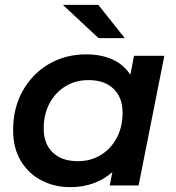

<svg xmlns="http://www.w3.org/2000/svg" viewBox="-20 -764 726 791"><path d="M269 7Q204 7 150.5 -21Q97 -49 65.5 -101.5Q34 -154 34 -228Q34 -319 73.5 -389.5Q113 -460 181 -500Q249 -540 335 -540Q397 -540 443.5 -519Q490 -498 517 -456L532 -534H657L551 0H432L443 -55Q409 -25 365.5 -9Q322 7 269 7ZM301 -100Q354 -100 395.5 -125.5Q437 -151 461 -196Q485 -241 485 -300Q485 -362 448 -398Q411 -434 344 -434Q291 -434 249.5 -408.5Q208 -383 184 -338Q160 -293 160 -234Q160 -172 197 -136Q234 -100 301 -100ZM386 -607 239 -744H385L494 -607Z"/></svg>

Font: Montserrat SemiBold
Style: Italic
Weight: 600
Italic angle: -11.3°
Designer: Julieta Ulanovsky
Foundry: Julieta Ulanovsky
Version: Version 9.000; ttfautohint (v1.8.4.7-5d5b)